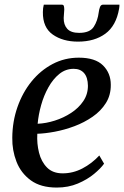

<svg xmlns="http://www.w3.org/2000/svg" viewBox="-20 -814 545 844"><path d="M437.5 -94.5Q423 -74 393.5 -49.5Q364 -25 322.2 -7.2Q280.5 10.5 229.5 10.5Q159 10.5 115.5 -21.2Q72 -53 52.5 -103.2Q33 -153.5 34 -208.5Q34.5 -280 56.8 -343.5Q79 -407 118.5 -455.8Q158 -504.5 211 -532.5Q264 -560.5 326.5 -560.5Q398.5 -560.5 432.8 -526.5Q467 -492.5 467 -441.5Q467.5 -396 445.5 -361Q423.5 -326 387 -300.8Q350.5 -275.5 307 -259.2Q263.5 -243 220.8 -235Q178 -227 144 -226Q141.5 -183 151.5 -143Q161.5 -103 186.8 -77.5Q212 -52 255.5 -52Q301 -52 342.2 -73.5Q383.5 -95 416.5 -130.5ZM304 -511.5Q268.5 -511.5 240.8 -489Q213 -466.5 192.8 -430.2Q172.5 -394 160.8 -351.8Q149 -309.5 145.5 -270Q182 -271.5 220.8 -283.8Q259.5 -296 292.8 -317.8Q326 -339.5 346.2 -369.5Q366.5 -399.5 366.5 -437Q366 -474 349.5 -492.8Q333 -511.5 304 -511.5ZM251.5 -793.5Q259 -793.5 260.8 -787.2Q262.5 -781 262.5 -771.5Q262.5 -763 261.2 -753Q260 -743 260 -735Q259.5 -705.5 275.5 -687.5Q291.5 -669.5 328 -669.5Q375 -669.5 392.2 -696.2Q409.5 -723 414 -760Q415.5 -772.5 419.5 -783Q423.5 -793.5 433 -793.5H505Q505 -789.5 504.8 -785.5Q504.5 -781.5 503.5 -775.5Q490.5 -700.5 443 -665.8Q395.5 -631 323 -631Q256 -631 211.8 -662.2Q167.5 -693.5 168.5 -761Q168.5 -778.5 172.5 -793.5Z"/></svg>

Font: Merriweather Text Regular
Style: Italic
Weight: 400
Italic angle: -7.8°
Designer: Eben Sorkin
Foundry: Eben Sorkin
Version: Version 2.100; ttfautohint (v1.7.19-72a1) -l 8 -r 50 -G 200 